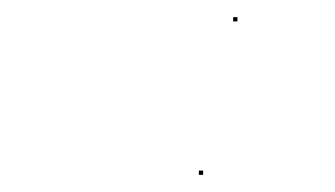

<svg xmlns="http://www.w3.org/2000/svg" viewBox="-20 -443 391 224"><path d="M252 -418V-423H257V-418ZM212 -239V-244H217V-239Z"/></svg>

Font: FRB American Cursive Just Beginnings
Style: Italic
Weight: 400
Italic angle: -25°
Version: Version 2.0;Modular Font Editor K font №1